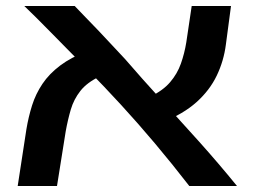

<svg xmlns="http://www.w3.org/2000/svg" viewBox="-20 -620 852 640"><path d="M611 0Q552 -76 496 -142.5Q440 -209 384 -270Q328 -331 271 -389Q244 -416 214 -446.5Q184 -477 155 -506.5Q126 -536 101.5 -560.5Q77 -585 61 -600H229Q246 -582 266.5 -561Q287 -540 309.5 -516.5Q332 -493 354 -469Q376 -445 397 -423Q454 -357 517 -288Q580 -219 644.5 -147Q709 -75 770 0ZM39 0 68 -189Q75 -231 87 -269Q99 -307 121.5 -340.5Q144 -374 180.5 -401.5Q217 -429 272 -450L312 -365Q270 -345 248 -317Q226 -289 216 -255Q206 -221 199 -182L170 0ZM520 -212 481 -298Q523 -318 547 -346Q571 -374 583 -408Q595 -442 601 -479L619 -600H750L733 -472Q726 -417 702.5 -368Q679 -319 635 -279.5Q591 -240 520 -212Z"/></svg>

Font: Noto Sans Hebrew Thin SemiBold
Style: Regular
Weight: 600
Version: Version 3.001